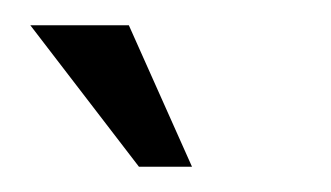

<svg xmlns="http://www.w3.org/2000/svg" viewBox="-20 -771 262 152"><path d="M4 -751H82L132 -639H90Z"/></svg>

Font: Afta serif
Style: Regular
Weight: 400
Designer: parq.ink
Foundry: Oriol Esparraguera Font
Version: Version 1.000